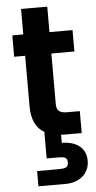

<svg xmlns="http://www.w3.org/2000/svg" viewBox="-63 -728 517 1029"><g transform="rotate(-5 196.0 -213.5)"><path d="M246 -1C251 0 258 0 268 0H357V-118H290C247 -118 232 -132 232 -168V-439H356V-554H232V-691H91V-554H32V-439H91V-168C91 -97 113 -49 158 -24V119H213C254 119 269 122 269 150C269 178 253 182 213 182H101V264H248C320 264 376 221 376 150C376 79 321 43 246 43Z"/></g></svg>

Font: Matrixport Bold
Style: Regular
Weight: 600
Designer: Ninad Kale (Devanagari), Jonny Pinhorn (Latin)
Foundry: Indian Type Foundry
Version: Version 2.000;PS 1.0;hotconv 1.0.79;makeotf.lib2.5.61930; tt